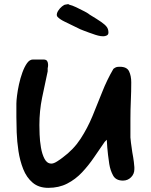

<svg xmlns="http://www.w3.org/2000/svg" viewBox="-20 -956 728 926"><path d="M213 -50Q167 -50 137.5 -75Q108 -100 92 -140.5Q76 -181 69 -227.5Q62 -274 60.5 -317.5Q59 -361 59 -392V-456Q59 -469 62 -494Q65 -519 71.5 -549Q78 -579 88 -606.5Q98 -634 110.5 -651.5Q123 -669 139 -669H189Q203 -669 207.5 -661.5Q212 -654 212 -643Q212 -639 211.5 -635Q211 -631 210 -627V-612Q196 -548 183 -484.5Q170 -421 170 -353Q170 -338 171 -307.5Q172 -277 177.5 -244.5Q183 -212 195 -189.5Q207 -167 228 -167Q239 -167 255.5 -177.5Q272 -188 282 -196Q335 -235 368.5 -286.5Q402 -338 426 -396Q450 -454 473 -512.5Q496 -571 527 -624Q535 -630 540.5 -632Q546 -634 558 -634Q592 -634 602.5 -612Q613 -590 613 -559Q613 -514 611 -470Q609 -426 609 -382V-293Q609 -289 611.5 -268.5Q614 -248 618 -222Q623 -196 625.5 -175.5Q628 -155 628 -150V-140Q628 -117 612 -101Q596 -85 573 -85Q539 -85 525.5 -109.5Q512 -134 507 -165Q505 -176 501 -209Q497 -242 495 -282L485 -272Q460 -236 433.5 -197Q407 -158 375.5 -124.5Q344 -91 304 -70.5Q264 -50 213 -50ZM478 -781Q466 -781 452.5 -784.5Q439 -788 426 -793Q423 -794 410 -798.5Q397 -803 384.5 -808Q372 -813 367 -815Q314 -841 292 -851.5Q270 -862 258 -874Q256 -876 254 -882Q253 -892 260.5 -904Q268 -916 279 -925Q290 -934 297 -934Q305 -936 308 -936Q311 -936 315 -933Q326 -931 347.5 -921Q369 -911 388.5 -900.5Q408 -890 413 -885Q448 -864 467.5 -850.5Q487 -837 495 -826Q503 -815 503 -799Q503 -789 495 -785Q487 -781 478 -781Z"/></svg>

Font: Fuzzy Bubbles
Style: Bold
Weight: 700
Designer: Robert E. Leuschke
Foundry: Robert E. Leuschke
Version: Version 1.010; ttfautohint (v1.8.3)